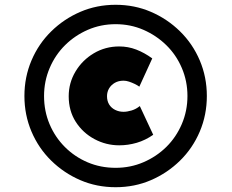

<svg xmlns="http://www.w3.org/2000/svg" viewBox="-20 -751 968 802"><path d="M463 31Q384 31 315.5 1.5Q247 -28 194 -80Q141 -132 111.5 -201.5Q82 -271 82 -350Q82 -429 111.5 -498.5Q141 -568 194 -620Q247 -672 315.5 -701.5Q384 -731 463 -731Q542 -731 610.5 -701.5Q679 -672 732 -620Q785 -568 814.5 -498.5Q844 -429 844 -350Q844 -271 814.5 -201.5Q785 -132 732 -80Q679 -28 610.5 1.5Q542 31 463 31ZM478 -144Q423 -144 374.5 -170Q326 -196 296.5 -242Q267 -288 267 -349Q267 -405 295.5 -452.5Q324 -500 372 -528.5Q420 -557 478 -557Q515 -557 549 -544Q583 -531 616 -507L562 -389Q554 -395 542.5 -400.5Q531 -406 519 -410Q507 -414 496 -414Q475 -414 459.5 -405Q444 -396 435.5 -381.5Q427 -367 427 -349Q427 -329 436 -314.5Q445 -300 461 -292Q477 -284 496 -284Q511 -284 529.5 -289.5Q548 -295 564 -308L620 -188Q587 -165 551 -154.5Q515 -144 478 -144ZM463 -50Q525 -50 579.5 -73.5Q634 -97 675 -137.5Q716 -178 739.5 -233Q763 -288 763 -350Q763 -412 739.5 -467Q716 -522 674.5 -562.5Q633 -603 579 -626.5Q525 -650 463 -650Q401 -650 347 -626.5Q293 -603 252 -562.5Q211 -522 187.5 -467Q164 -412 164 -350Q164 -287 187 -232.5Q210 -178 251 -137Q292 -96 346 -73Q400 -50 463 -50Z"/></svg>

Font: Lexend Peta ExtraBold
Style: Regular
Weight: 800
Version: Version 1.007